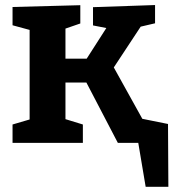

<svg xmlns="http://www.w3.org/2000/svg" viewBox="-20 -558 681 750"><path d="M29 0V-71.7L112.7 -96.3L95.7 -70.3V-463.3L115.7 -435.7L29 -459.3V-530.7L293.7 -537.7V-466.3L222.3 -441.7L235.7 -463.3V-299.7L212.7 -328.7H346L302.7 -304L402.7 -460L413 -445L343.3 -458.7V-530L585.7 -538.3V-467L503 -447.7L539.7 -469.3L407 -268L419.3 -304L547 -74L527.7 -91.3L603.7 -71.3V0H440.3L315.3 -239.7L336.3 -235.7H212.7L235.7 -240V-70.3L221.3 -97L303.7 -71.7V0ZM446.3 -112 636.3 -73.7 637.7 171.7H549L520 -0.7L465.3 0Z"/></svg>

Font: Bitter Thin
Style: Regular
Weight: 100
Designer: Sol Matas, and Bitter project Authors
Foundry: Sol Matas
Version: Version 2.002